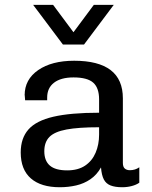

<svg xmlns="http://www.w3.org/2000/svg" viewBox="-20 -776 640 806"><path d="M231 10Q152 10 109.5 -27.1Q67 -64.2 67 -136Q67 -195.8 99.4 -232.5Q131.8 -269.2 204.1 -286Q276.5 -302.8 396 -302.8V-358.5Q396 -407.2 371.2 -429.1Q346.5 -451 288.5 -451Q235.8 -451 206.9 -428.9Q178 -406.8 178 -366.5V-355H85.5Q84.2 -370.8 83.8 -375.9Q83.2 -381 83.2 -380.1Q83.2 -379.2 83.4 -377Q83.5 -374.8 83.5 -376.5Q83.5 -442.5 140.4 -481.8Q197.2 -521 291.5 -521Q393 -521 444.4 -481.8Q495.8 -442.5 495.8 -363.2V-92.2Q495.8 -75.5 503.8 -68.5Q511.8 -61.5 525.2 -61.5Q547.8 -61.5 564.8 -73.8V-9Q552 0 532.9 5Q513.8 10 493.2 10Q463.2 10 444.1 2.5Q425 -5 415.8 -22.9Q406.5 -40.8 404 -73.2Q386.5 -42 359.6 -23.6Q332.8 -5.2 299.8 2.4Q266.8 10 231 10ZM262 -60.8Q307.5 -60.8 337.1 -80.6Q366.8 -100.5 381.4 -134.9Q396 -169.2 396 -211V-241.8Q309.5 -241.8 259.2 -232.4Q209 -223 187.5 -201.2Q166 -179.5 166 -141Q166 -101.2 189.2 -81Q212.5 -60.8 262 -60.8ZM457.5 -755.5 332.8 -589.2H244L119.2 -755.5H203L315.8 -603.8H261L373.8 -755.5Z"/></svg>

Font: Chivo Mono Medium
Style: Regular
Weight: 500
Monospace: yes
Designer: Hector Gatti
Foundry: Omnibus-Type
Version: Version 1.008